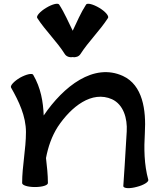

<svg xmlns="http://www.w3.org/2000/svg" viewBox="-20 -959 845 1006"><path d="M401 -675C444 -742 503 -798 546 -865C552 -875 532 -899 500 -918C468 -937 437 -945 431 -935C403 -892 383 -844 361 -798C338 -844 318 -892 290 -935C284 -945 253 -937 222 -918C190 -899 169 -875 175 -865C218 -798 278 -742 320 -675C328 -663 344 -657 361 -660C377 -657 393 -663 401 -675ZM38 -500C79 -428 116 -350 116 -267C116 -177 96 -89 96 0C96 12 126 21 163 21C201 21 231 12 231 0C231 -44 226 -87 221 -131C232 -189 251 -245 283 -295C353 -400 461 -486 567 -439C627 -411 648 -339 644 -270C639 -173 626 18 626 17C629 29 661 30 697 20C733 11 760 -6 757 -17C735 -97 734 -181 739 -263C746 -383 728 -513 624 -561C471 -631 313 -507 209 -354C206 -427 194 -498 154 -567C149 -577 118 -570 85 -552C53 -533 32 -510 38 -500Z"/></svg>

Font: Nupuram Expanded Bold
Style: Regular
Weight: 700
Width: 7
Designer: Santhosh Thottingal (santhosh.thottingal@gmail.com)
Foundry: SMC
Version: Version 1.000